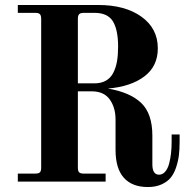

<svg xmlns="http://www.w3.org/2000/svg" viewBox="-20 -732 770 774"><path d="M293.9 -396H360.8Q388.2 -396 407.2 -407Q426.3 -418 436.8 -438.7Q447.3 -459.5 451.7 -485.1Q456.1 -510.7 456.1 -543.9Q456.1 -611.8 435.1 -646Q414.1 -680.2 360.8 -680.2H317.9Q304.2 -680.2 299.1 -674.8Q293.9 -669.4 293.9 -655.8ZM51.8 -711.9H376Q484.4 -711.9 550.3 -664.6Q616.2 -617.2 616.2 -537.1Q616.2 -464.8 561.8 -423.8Q507.3 -382.8 415 -375Q504.4 -359.9 549.3 -316.9Q594.2 -273.9 594.2 -185.1V-69.8Q594.2 -27.8 621.1 -27.8Q635.3 -27.8 645.8 -39.8Q656.2 -51.8 661.6 -71.8Q667 -91.8 669.4 -113.8Q671.9 -135.7 671.9 -160.2V-189.9H704.1V-160.2Q704.1 -130.4 701.2 -106.2Q698.2 -82 689.9 -57.1Q681.6 -32.2 668 -15.6Q654.3 1 630.9 11.5Q607.4 22 576.2 22Q512.7 22 479.2 -15.4Q445.8 -52.7 445.8 -127.9V-250Q445.8 -298.3 422.4 -331.1Q398.9 -363.8 350.1 -363.8H293.9V-56.2Q293.9 -42.5 299.1 -37.4Q304.2 -32.2 317.9 -32.2H405.8V0H51.8V-32.2H122.1Q135.7 -32.2 140.9 -37.4Q146 -42.5 146 -56.2V-655.8Q146 -669.4 140.9 -674.8Q135.7 -680.2 122.1 -680.2H51.8Z"/></svg>

Font: Flanker Steampunk
Style: Bold
Weight: 700
Designer: Alexey Kryukov, Leonardo Di Lena
Foundry: Alexey Kryukov, Leonardo Di Lena
Version: 1.210